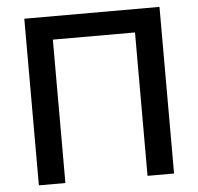

<svg xmlns="http://www.w3.org/2000/svg" viewBox="-51 -763 842 815"><g transform="rotate(-5 370.0 -355.0)"><path d="M82 -710H658V0H545V-611H195V0H82Z"/></g></svg>

Font: Oxford Sans SemiBold
Style: Regular
Weight: 600
Designer: Matt McInerney, Pablo Impallari, Rodrigo Fuenzalida
Foundry: Matt McInerney, Pablo Impallari, Rodrigo Fuenzalida
Version: Version 3.000g; ttfautohint (v1.5) -l 8 -r 28 -G 28 -x 14 -D